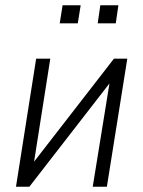

<svg xmlns="http://www.w3.org/2000/svg" viewBox="-20 -713 546 733"><path d="M41 0 118 -489H172L104 -57H80L415 -489H466L388 0H334L404 -432H427L92 0ZM353 -624 363 -693H432L422 -624ZM208 -624 219 -693H288L277 -624Z"/></svg>

Font: Nunito Sans 10pt Condensed Light
Style: Italic
Weight: 300
Width: 3
Italic angle: -9°
Designer: Vernon Adams
Foundry: Vernon Adams
Version: Version 3.101;gftools[0.9.27]